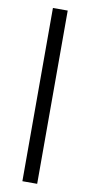

<svg xmlns="http://www.w3.org/2000/svg" viewBox="-93 -757 419 895"><g transform="rotate(10 117.0 -310.0)"><path d="M82 100V-720H152V100Z"/></g></svg>

Font: Host Grotesk Light Light
Style: Regular
Weight: 300
Version: Version 1.003